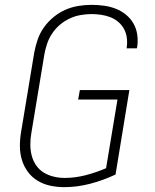

<svg xmlns="http://www.w3.org/2000/svg" viewBox="-20 -763 640 791"><path d="M245 8Q215 8 187 2Q159 -4 135 -18.5Q111 -33 94.5 -55.5Q78 -78 70 -105Q62 -132 62 -161.5Q62 -191 67 -220L121 -546Q126 -573 135 -599.5Q144 -626 160.5 -649.5Q177 -673 200 -692Q223 -711 249 -722.5Q275 -734 302.5 -738.5Q330 -743 357 -743Q383 -743 408.5 -739.5Q434 -736 457 -727Q480 -718 499 -702.5Q518 -687 530 -666Q542 -645 545.5 -619.5Q549 -594 545 -568Q544 -567 544 -566Q544 -565 544 -564H501Q502 -565 502 -565.5Q502 -566 502 -567Q505 -587 502.5 -607Q500 -627 491 -643.5Q482 -660 467.5 -672.5Q453 -685 435 -692Q417 -699 397 -702Q377 -705 357 -705Q335 -705 312 -701Q289 -697 267.5 -687Q246 -677 227.5 -661.5Q209 -646 195.5 -626Q182 -606 174.5 -584Q167 -562 163 -540L109 -214Q105 -191 105 -167.5Q105 -144 110.5 -122.5Q116 -101 128.5 -82.5Q141 -64 159.5 -52.5Q178 -41 200.5 -35.5Q223 -30 247 -30Q289 -30 332 -41Q375 -52 417 -70L464 -353H302L309 -392H513L456 -44Q405 -20 351.5 -6Q298 8 245 8Z"/></svg>

Font: Iosevka SS04 XLt Ex
Style: Italic
Weight: 200
Width: 7
Italic angle: -9°
Monospace: yes
Designer: Belleve Invis
Foundry: Belleve Invis
Version: Version 19.0.0; ttfautohint (v1.8.4)